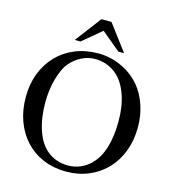

<svg xmlns="http://www.w3.org/2000/svg" viewBox="-138 -1077 1080 1204"><g transform="rotate(15 402.5 -475.0)"><path d="M408.2 -752.9Q487.3 -752.9 559.1 -719.7Q630.9 -686.5 680.7 -627.9Q721.7 -578.1 744.1 -511.7Q766.6 -445.3 766.6 -369.1Q766.6 -284.2 739.7 -213.4Q712.9 -142.6 664.6 -91.8Q616.2 -41 549.3 -12.7Q482.4 15.6 402.3 15.6Q321.3 15.6 253.9 -12.7Q186.5 -41 138.7 -92.3Q90.8 -143.6 64.5 -214.8Q38.1 -286.1 38.1 -372.1Q38.1 -456.1 65.4 -526.4Q92.8 -596.7 141.6 -647Q190.4 -697.3 258.3 -725.1Q326.2 -752.9 408.2 -752.9ZM398.4 -713.9Q352.5 -713.9 310.5 -692.9Q268.6 -671.9 237.3 -634.8Q220.7 -615.2 207.5 -585.9Q194.3 -556.6 184.6 -522Q174.8 -487.3 169.9 -448.2Q165 -409.2 165 -370.1Q165 -269.5 191.4 -191.4Q217.8 -113.3 264.6 -74.2Q323.2 -24.4 403.3 -24.4Q445.3 -24.4 482.9 -40Q520.5 -55.7 548.8 -84Q639.6 -172.9 639.6 -375Q639.6 -471.7 612.8 -546.9Q585.9 -622.1 538.1 -663.1Q476.6 -713.9 398.4 -713.9ZM435.5 -964.8 562.5 -795.9H525.4L402.3 -898.4L279.3 -795.9H242.2L370.1 -964.8Z"/></g></svg>

Font: Jomolhari
Style: Regular
Weight: 400
Designer: Christopher J. Fynn
Foundry: Christopher  J.  Fynn (Karma Drubgy¸ Tenzin).
Version: Version 1.000